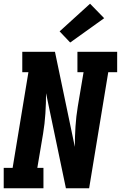

<svg xmlns="http://www.w3.org/2000/svg" viewBox="-21 -1014 651 1034"><path d="M-1 0V-110H47L132 -625H99V-735H275L382 -223Q382 -277 385.5 -332Q389 -387 398 -441L429 -625H396V-735H610V-625H562L459 0H334L227 -512Q227 -458 223.5 -403Q220 -348 211 -294L180 -110H213V0ZM357 -785 300 -845 464 -994 540 -916Z"/></svg>

Font: Iosevka Curly Slab XBdExObl
Style: Regular
Weight: 800
Width: 7
Italic angle: -9°
Monospace: yes
Designer: Belleve Invis
Foundry: Belleve Invis
Version: Version 11.1.0; ttfautohint (v1.8.3)